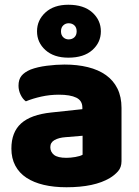

<svg xmlns="http://www.w3.org/2000/svg" viewBox="-20 -773 584 809"><path d="M260 -108Q277 -108 297.5 -111.5Q318 -115 328 -121V-201L256 -195Q228 -193 210 -183Q192 -173 192 -153Q192 -133 207.5 -120.5Q223 -108 260 -108ZM252 -501Q306 -501 350.5 -490Q395 -479 426.5 -456.5Q458 -434 475 -399.5Q492 -365 492 -318V-94Q492 -68 477.5 -51.5Q463 -35 443 -23Q378 16 260 16Q207 16 164.5 6Q122 -4 91.5 -24Q61 -44 44.5 -75Q28 -106 28 -147Q28 -216 69 -253Q110 -290 196 -299L327 -313V-320Q327 -349 301.5 -361.5Q276 -374 228 -374Q190 -374 154 -366Q118 -358 89 -346Q76 -355 67 -373.5Q58 -392 58 -412Q58 -438 70.5 -453.5Q83 -469 109 -480Q138 -491 177.5 -496Q217 -501 252 -501ZM136 -641Q136 -688 171.5 -720.5Q207 -753 268 -753Q333 -753 369 -720.5Q405 -688 405 -641Q405 -594 369 -562Q333 -530 268 -530Q207 -530 171.5 -562Q136 -594 136 -641ZM237 -641Q237 -625 246.5 -616Q256 -607 269 -607Q284 -607 293.5 -616Q303 -625 303 -641Q303 -657 293.5 -666Q284 -675 269 -675Q256 -675 246.5 -666Q237 -657 237 -641Z"/></svg>

Font: Baloo Thambi
Style: Regular
Weight: 400
Designer: Aadarsh Rajan and Ek Type
Foundry: Ek Type
Version: Version 1.100;PS 1.000;hotconv 1.0.88;makeotf.lib2.5.647800;